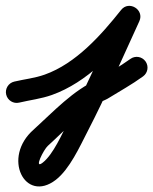

<svg xmlns="http://www.w3.org/2000/svg" viewBox="-59 -312 532 667"><path d="M7.6 44.5C7.6 44.5 7.6 44.5 7.6 44.5C45.7 35.5 83.9 31.2 121.3 17.9C244.2 -25.9 341.2 -131.3 420.3 -230.6C434 -247.8 422.8 -267.6 405.8 -278C388.8 -288.5 366.1 -289.6 356.9 -269.6C298.6 -142.5 242.8 -14 178.5 110.3C157.4 151.2 126.2 224.6 89 253.3C56.9 278.3 93 206.9 107.5 194.3C107.5 194.3 107.7 194.2 107.8 194.1C108 194 108.1 193.8 108.1 193.8C168.5 139.3 234.6 65 309.5 33.6C309.6 33.6 310.8 32.9 312.1 32.2C313.4 31.6 314.7 30.9 314.7 30.9C355.8 5.5 399.1 -18.3 438.1 -46.7C454.8 -58.9 458.5 -82.3 446.3 -99.1C434.1 -115.8 410.7 -119.5 393.9 -107.3C393.9 -107.3 393.9 -107.3 393.9 -107.3C356.5 -80.1 314.7 -57.3 275.3 -32.9C275.2 -32.8 276.5 -33.5 277.9 -34.2C279.2 -34.9 280.6 -35.6 280.5 -35.6C196.6 -0.4 125 77.5 57.9 138.2C57.9 138.2 58 138 58.2 137.9C58.3 137.8 58.5 137.6 58.5 137.7C-53.6 234.6 27.4 395.9 135 312.7C183 275.4 217.9 197.6 245.2 144.7C310 19.4 366.3 -110.1 425.1 -238.4C434.2 -258.3 425.2 -276.7 410.5 -285.7C395.8 -294.8 375.3 -294.6 361.7 -277.4C292.1 -189.9 204.9 -91.4 96.3 -52.8C61.6 -40.4 25.8 -36.9 -9.6 -28.5C-29.8 -23.7 -42.3 -3.5 -37.5 16.6C-32.7 36.8 -12.5 49.3 7.6 44.5Z"/></svg>

Font: FRB American Cursive Extrabold
Style: Bold Italic
Weight: 800
Italic angle: -25°
Version: Version 2.0;Modular Font Editor K font №1